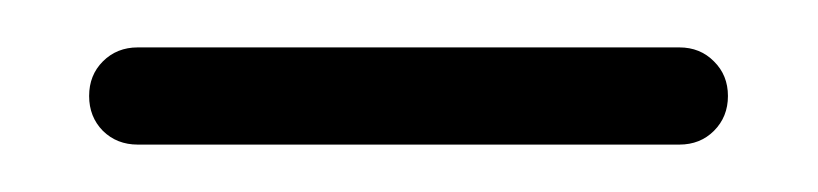

<svg xmlns="http://www.w3.org/2000/svg" viewBox="-20 -646 345 81"><path d="M38.1 -585H266.6Q275.4 -585 281.2 -590.8Q287.1 -596.7 287.1 -605.5Q287.1 -614.3 281.2 -620.1Q275.4 -626 266.6 -626H38.1Q29.3 -626 23.4 -620.1Q17.6 -614.3 17.6 -605.5Q17.6 -596.7 23.4 -590.8Q29.3 -585 38.1 -585Z"/></svg>

Font: FakePearl
Style: ExtraLight
Weight: 300
Version: Version 1.2